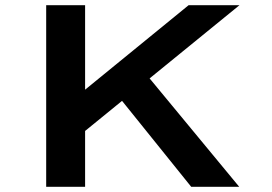

<svg xmlns="http://www.w3.org/2000/svg" viewBox="-20 -720 1048 740"><path d="M261 -177 234 -314 707 -700H903ZM158 0V-700H308V0ZM717 0 424 -364 516 -467 902 0Z"/></svg>

Font: Lexend Tera SemiBold
Style: Regular
Weight: 600
Version: Version 1.007